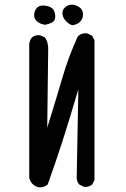

<svg xmlns="http://www.w3.org/2000/svg" viewBox="-20 -805 540 821"><path d="M146 -4Q113 -12 105 -45V-617Q107 -633 117 -645Q131 -657 152 -654L172 -645Q188 -622 186 -589L182 -259Q221 -384 247 -473.5Q273 -563 313 -650Q331 -666 354 -662L374 -652L384 -633V-35L374 -16Q360 -4 339 -6L319 -16Q309 -28 308 -43L315 -423Q277 -294 247 -201Q217 -108 184 -16Q167 -2 146 -4ZM291 -697Q277 -699 261.5 -715.5Q246 -732 247 -751Q248 -770 268.5 -780.5Q289 -791 314 -777.5Q339 -764 334 -734.5Q329 -705 291 -697ZM174 -699Q153 -701 138 -714Q123 -727 126.5 -747.5Q130 -768 144 -776.5Q158 -785 182.5 -779Q207 -773 213 -754Q219 -735 214 -721Q209 -707 174 -699Z"/></svg>

Font: NaniFont Regular
Style: Regular
Weight: 400
Designer: Nanigashitei
Version: Version 1.036